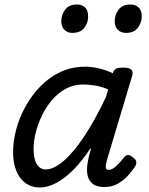

<svg xmlns="http://www.w3.org/2000/svg" viewBox="-20 -815 663 852"><path d="M157 17Q121 17 94 -2Q67 -21 52.5 -56.5Q38 -92 38 -140Q38 -187 51.5 -239Q65 -291 92 -340.5Q119 -390 158 -430.5Q197 -471 247 -495Q297 -519 359 -519Q388 -519 419.5 -511.5Q451 -504 481 -490L482 -494Q487 -507 497 -511Q507 -515 524 -515Q554 -515 563 -506Q572 -497 566 -477L454 -103Q449 -85 449 -76Q449 -67 453 -64Q457 -61 462 -61Q472 -61 482 -67.5Q492 -74 504 -86Q516 -98 529 -115Q537 -125 545 -127Q553 -129 564 -121Q580 -111 583.5 -101.5Q587 -92 582 -81Q573 -65 553.5 -42Q534 -19 506.5 -2Q479 15 443 15Q408 15 390 -0.5Q372 -16 368 -39.5Q364 -63 368.5 -90.5Q373 -118 380 -142Q382 -146 382.5 -150Q383 -154 383 -159Q344 -100 305 -61Q266 -22 228.5 -2.5Q191 17 157 17ZM129 -155Q129 -127 135 -106Q141 -85 153.5 -74Q166 -63 183 -63Q218 -63 262 -100.5Q306 -138 353.5 -209.5Q401 -281 450 -384L460 -418Q428 -432 399.5 -436Q371 -440 348 -440Q307 -440 272.5 -421.5Q238 -403 211.5 -372Q185 -341 166.5 -303Q148 -265 138.5 -226.5Q129 -188 129 -155ZM300 -669Q280 -669 266 -682.5Q252 -696 252 -721Q252 -749 269 -772Q286 -795 322 -795Q344 -795 357.5 -782Q371 -769 371 -743Q372 -715 354.5 -692Q337 -669 300 -669ZM539 -669Q517 -669 503 -682.5Q489 -696 489 -721Q489 -749 506 -772Q523 -795 559 -795Q581 -795 595 -782Q609 -769 609 -743Q609 -715 592 -692Q575 -669 539 -669Z"/></svg>

Font: Playwrite AU NSW
Style: Regular
Weight: 400
Designer: Veronika Burian, José Scaglione
Foundry: TypeTogether
Version: Version 1.002